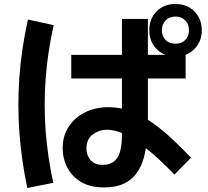

<svg xmlns="http://www.w3.org/2000/svg" viewBox="-20 -872 1040 962"><path d="M501 67Q432 67 386.5 40Q341 13 317.5 -32Q294 -77 294 -130Q294 -191 324 -237Q354 -283 406 -309Q458 -335 523 -335Q585 -335 640.5 -313Q696 -291 747 -254.5Q798 -218 845 -173.5Q892 -129 937 -82L854 3Q823 -30 782 -68.5Q741 -107 695.5 -142Q650 -177 604 -199.5Q558 -222 517 -222Q477 -222 445 -198.5Q413 -175 413 -127Q413 -94 433.5 -70Q454 -46 494 -46Q522 -46 540 -56Q558 -66 568.5 -83Q579 -100 583.5 -120Q588 -140 589.5 -159.5Q591 -179 591 -195V-777H721V-279Q721 -227 717 -177Q713 -127 701 -83Q689 -39 665 -5Q641 29 601 48Q561 67 501 67ZM117 70Q88 -65 77.5 -203.5Q67 -342 77 -484.5Q87 -627 120 -774L249 -746Q218 -608 208.5 -475Q199 -342 209 -212.5Q219 -83 247 44ZM337 -479V-597H910V-479ZM859 -589Q801 -589 764.5 -626.5Q728 -664 728 -720Q728 -778 764.5 -815Q801 -852 859 -852Q917 -852 954 -815Q991 -778 991 -720Q991 -664 954 -626.5Q917 -589 859 -589ZM859 -653Q890 -653 908.5 -672Q927 -691 927 -720Q927 -750 908.5 -769.5Q890 -789 859 -789Q828 -789 809.5 -769.5Q791 -750 791 -720Q791 -691 809.5 -672Q828 -653 859 -653Z"/></svg>

Font: Murecho Thin SemiBold
Style: Regular
Weight: 600
Version: Version 1.010